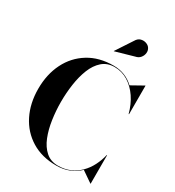

<svg xmlns="http://www.w3.org/2000/svg" viewBox="-234 -1138 1168 1282"><g transform="rotate(30 350.5 -496.5)"><path d="M401 10Q289.5 10 208.8 -39.8Q128 -89.5 84.5 -176.5Q41 -263.5 41 -375Q41 -486.5 84.5 -573.5Q128 -660.5 208.8 -710.2Q289.5 -760 401 -760Q447.5 -760 487 -744Q526.5 -728 557 -698.5L649 -750H651V-530H648Q631 -595 596.8 -645.8Q562.5 -696.5 515 -725.8Q467.5 -755 411 -755Q355 -755 317.2 -721.8Q279.5 -688.5 257.5 -633.2Q235.5 -578 225.8 -510.8Q216 -443.5 216 -375Q216 -307 225.8 -239.5Q235.5 -172 257.5 -116.8Q279.5 -61.5 317.2 -28.2Q355 5 411 5Q462 5 503 -12.8Q544 -30.5 575.2 -61.8Q606.5 -93 627.2 -133.8Q648 -174.5 658.5 -220H661V0H659L575.5 -57.5Q543.5 -26 499.5 -8Q455.5 10 401 10ZM353 -843.5 352 -845 434.5 -970.5Q448.5 -995 469.5 -1000.8Q490.5 -1006.5 510 -999.8Q529.5 -993 538.5 -979Q549.5 -963 547.5 -942.5Q545.5 -922 532 -905.2Q518.5 -888.5 494.5 -884Z"/></g></svg>

Font: Bodoni Moda 96pt
Style: Bold
Weight: 700
Version: Version 2.005